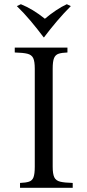

<svg xmlns="http://www.w3.org/2000/svg" viewBox="-20 -891 415 911"><path d="M75 0V-23Q102 -24 117.5 -29Q133 -34 139 -50Q145 -66 145 -100V-565Q145 -600 137.5 -615.5Q130 -631 110 -636Q90 -641 50 -642V-665H300V-642Q273 -641 258 -636Q243 -631 236.5 -615.5Q230 -600 230 -565V-100Q230 -66 237.5 -50Q245 -34 265.5 -29Q286 -24 325 -23V0ZM297 -871 316 -862Q283 -829 251 -791.5Q219 -754 189 -714H187Q157 -754 125.5 -791.5Q94 -829 60 -862L79 -871Q136 -848 193 -802Q219 -824 246 -842Q273 -860 297 -871Z"/></svg>

Font: Bona Nova SC
Style: Regular
Weight: 400
Designer: Mateusz Machalski
Foundry: Capitalics
Version: Version 4.001; ttfautohint (v1.8.4.7-5d5b)